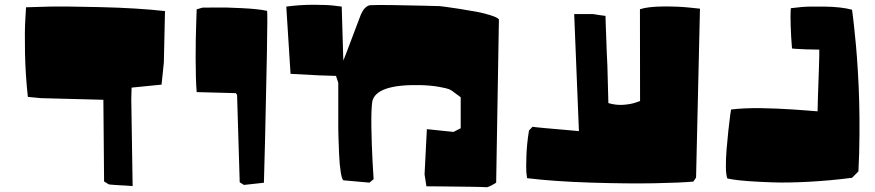

<svg xmlns="http://www.w3.org/2000/svg" viewBox="-20 -782 3725 817"><path d="M90.8 -751Q127.4 -752.4 188.7 -753.9Q250 -755.4 407 -751.7Q564 -748 682.1 -734.9L677.2 -516.1L667.5 -421.9L540 -409.2L538.6 -361.3L544.4 9.8Q444.3 3.9 442.9 2.4L422.9 -9.8L419.9 -357.4L155.3 -364.3L98.6 -369.6Q88.4 -460.4 86.4 -555.9Q84.5 -651.4 87.9 -701.2Z M1018.1 4.9 1000 -6.3Q988.8 -376 988.8 -378.4L983.4 -385.7L816.9 -390.1Q812.5 -444.3 812.5 -532.5Q812.5 -620.6 814.9 -681.6L816.9 -742.2L841.3 -749.5Q851.6 -749 895.3 -750Q939 -751 1010.3 -747.3Q1081.5 -743.7 1116.2 -735.8Q1119.1 -735.4 1115.7 -552.5Q1112.3 -369.6 1107.9 -187L1103 -4.4Z M2103 -699.2 2091.3 -4.9Q2087.9 -2.4 2082.3 1Q2076.7 4.4 2065.2 10Q2053.7 15.6 2048.3 14.6Q2043 13.7 1979.5 12.7Q1916 11.7 1855.5 11.2L1794.4 10.7L1786.6 -40L1796.4 -232.4L1909.7 -220.7L1940.4 -236.3V-318.4V-368.2L1901.9 -396.5Q1898.4 -398.9 1890.4 -402.6Q1882.3 -406.2 1847.2 -412.6Q1812 -418.9 1765.1 -419.9Q1579.6 -423.3 1564 -349.6Q1559.1 -313 1560.3 -239.7Q1561.5 -166.5 1565.4 -92.8L1569.8 -19.5L1551.8 -4.9L1442.9 -14.6Q1435.5 -14.6 1430.2 -47.6Q1424.8 -80.6 1422.9 -126.2Q1420.9 -171.9 1420.2 -199.2Q1419.4 -226.6 1419.4 -236.3V-429.7L1409.7 -459L1336.4 -461.4L1216.3 -467.8L1198.2 -753.9Q1254.9 -761.7 1314 -761.7Q1373 -761.7 1403.3 -757.8L1434.1 -753.9Q1440.9 -526.4 1440.9 -524.4Q1440.9 -523.4 1459.5 -572Q1478 -620.6 1496.6 -669.9L1515.1 -718.8Q1515.6 -720.2 1516.8 -722.7Q1518.1 -725.1 1521.7 -731.9Q1525.4 -738.8 1529.5 -743.9Q1533.7 -749 1540.3 -753.9Q1546.9 -758.8 1554.2 -759.8Q1576.7 -761.2 1642.6 -760.5Q1708.5 -759.8 1779.8 -757.8L1851.1 -755.9Q1860.4 -754.9 1876.2 -752.9Q1892.1 -751 1933.1 -744.6Q1974.1 -738.3 2006.6 -732.2Q2039.1 -726.1 2068.4 -716.8Q2097.7 -707.5 2103 -699.2Z M2231 -226.6 2246.1 -242.7Q2247.1 -241.7 2296.4 -237.1Q2345.7 -232.4 2394.5 -228.5L2443.4 -224.1L2423.3 -722.2H2503.4Q2506.8 -721.7 2512.5 -720.7Q2518.1 -719.7 2529.8 -718Q2541.5 -716.3 2549.3 -715.3Q2557.1 -714.4 2556.6 -714.8Q2556.2 -715.3 2558.1 -662.6Q2560.1 -609.9 2562 -556.6L2564.5 -503.9L2568.8 -343.3Q2600.6 -334 2630.6 -335.9Q2660.6 -337.9 2682.1 -344.7L2703.6 -352.1L2703.1 -742.7Q2737.3 -753.9 2801 -754.4Q2864.7 -754.9 2911.6 -750L2958.5 -745.1L2941.9 -26.4L2930.2 -9.3Q2877 -4.4 2764.9 -2.2Q2652.8 0 2495.1 -4.9Q2337.4 -9.8 2222.7 -23.9Q2221.2 -32.7 2219.7 -49.1Q2218.3 -65.4 2220 -118.2Q2221.7 -170.9 2231 -226.6Z M3466.3 -570.8Q3439 -570.8 3409.9 -572Q3380.9 -573.2 3365.2 -574.2L3350.1 -575.7Q3345.7 -629.9 3344.5 -672.9Q3343.3 -715.8 3344.2 -731.4L3345.2 -747.1Q3362.8 -749.5 3391.6 -752.2Q3420.4 -754.9 3490 -753.9Q3559.6 -752.9 3605.5 -740.7Q3606.4 -733.9 3608.2 -721.7Q3609.9 -709.5 3614.3 -668.9Q3618.7 -628.4 3622.6 -585.7Q3626.5 -543 3630.4 -478.5Q3634.3 -414.1 3636 -350.1Q3637.7 -286.1 3637.2 -207Q3636.7 -127.9 3632.8 -52.7L3605.5 -25.4Q3510.3 -13.2 3420.7 -8.5Q3331.1 -3.9 3271.2 -5.9Q3211.4 -7.8 3165 -11.2Q3118.7 -14.6 3096.7 -18.6L3075.2 -22.5Q3069.3 -35.6 3068.8 -70.8Q3068.4 -106 3071.8 -146.7Q3075.2 -187.5 3079.3 -226.1Q3083.5 -264.6 3086.9 -290L3090.8 -315.9Q3115.7 -319.3 3149.4 -320.8Q3183.1 -322.3 3217.3 -321.8Q3251.5 -321.3 3287.1 -319.8Q3322.8 -318.4 3353.3 -316.2Q3383.8 -314 3408 -312.3Q3432.1 -310.5 3445.8 -309.3Q3459.5 -308.1 3459 -308.6Q3458.5 -309.1 3460.4 -366Q3462.4 -422.9 3464.6 -488.5Q3466.8 -554.2 3466.3 -570.8Z"/></svg>

Font: Noot
Style: Regular
Weight: 400
Designer: Amos Jerbi
Foundry: Amos Jerbi
Version: Version 1.000;PS 001.001;hotconv 1.0.56